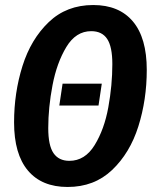

<svg xmlns="http://www.w3.org/2000/svg" viewBox="-20 -728 617 764"><path d="M564 -450Q564 -331 530.5 -225Q497 -119 426 -51.5Q355 16 249 16Q146 16 91 -49.5Q36 -115 36 -241Q36 -359 69.5 -465.5Q103 -572 174 -640Q245 -708 351 -708Q454 -708 509 -642.5Q564 -577 564 -450ZM172 -218Q172 -149 193 -118.5Q214 -88 256 -88Q318 -88 356.5 -150.5Q395 -213 411 -301Q427 -389 427 -473Q427 -542 406.5 -573Q386 -604 343 -604Q282 -604 244 -541Q206 -478 189 -389Q172 -300 172 -218ZM372 -308H216L229 -395H385Z"/></svg>

Font: Fira Sans Compressed SemiBold
Style: Italic
Weight: 600
Width: 1
Italic angle: -8°
Designer: bBox Type GmbH & Carrois Corporate GbR & Edenspiekermann AG
Foundry: bBox Type GmbH & Carrois Corporate GbR & Edenspiekermann AG
Version: Version 4.301